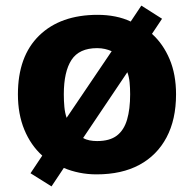

<svg xmlns="http://www.w3.org/2000/svg" viewBox="-20 -613 694 686"><path d="M609 -276Q609 -186 575 -122Q541 -58 478 -24Q415 10 325 10Q293 10 263.5 4Q234 -2 208 -13L164 53L89 6L131 -57Q90 -94 67 -149.5Q44 -205 44 -276Q44 -412 120 -486Q196 -560 329 -560Q362 -560 392 -554Q422 -548 447 -536L485 -593L559 -546L523 -492Q563 -456 586 -401.5Q609 -347 609 -276ZM208 -276Q208 -252 210 -231Q212 -210 218 -192L379 -430Q368 -435 355 -438Q342 -441 327 -441Q263 -441 235.5 -399Q208 -357 208 -276ZM445 -276Q445 -299 443 -319Q441 -339 435 -355L277 -120Q287 -114 300 -111.5Q313 -109 327 -109Q372 -109 397.5 -128.5Q423 -148 434 -185.5Q445 -223 445 -276Z"/></svg>

Font: Noto Sans Hebrew Thin ExtraBold
Style: Regular
Weight: 800
Version: Version 3.001